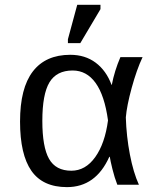

<svg xmlns="http://www.w3.org/2000/svg" viewBox="-20 -765 640 795"><path d="M432.6 -115.7Q376.5 9.8 257.3 9.8Q157.2 9.8 110.1 -57.6Q63 -125 63 -261.7Q63 -400.4 116 -469.2Q168.9 -538.1 271 -538.1Q332.5 -538.1 376.2 -505.4Q419.9 -472.7 441.9 -413.6H442.9Q454.1 -471.7 478.5 -528.3H570.3Q545.9 -476.6 525.4 -401.6Q504.9 -326.7 501 -278.8Q503.4 -200.7 517.8 -125.5Q532.2 -50.3 555.2 0H465.8Q454.1 -29.8 445.6 -64.7Q437 -99.6 434.6 -115.7ZM155.3 -264.6Q155.3 -156.2 183.1 -107.2Q210.9 -58.1 275.4 -58.1Q334 -58.1 374.3 -114.5Q414.6 -170.9 427.2 -266.6Q413.1 -369.6 376 -421.4Q338.9 -473.1 280.8 -473.1Q214.4 -473.1 184.8 -424.1Q155.3 -375 155.3 -264.6ZM261.2 -586.4V-602.5L299.8 -745.1H396V-727.1L312.5 -586.4Z"/></svg>

Font: Liberation Mono
Style: Regular
Weight: 400
Monospace: yes
Designer: Steve Matteson
Foundry: Ascender Corporation
Version: Version 2.1.5